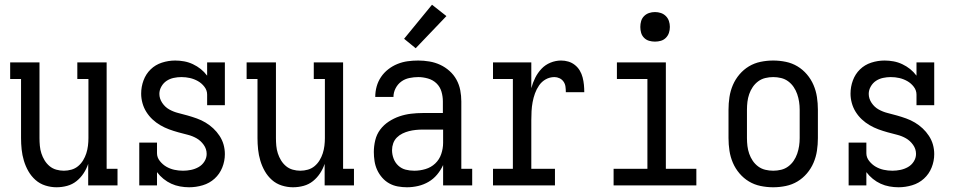

<svg xmlns="http://www.w3.org/2000/svg" viewBox="-20 -784 4040 812"><path d="M219 8Q195 8 171.5 0.5Q148 -7 130 -23Q112 -39 100 -60Q88 -81 81 -104.5Q74 -128 71.5 -152Q69 -176 69 -200V-450H23V-520H147V-200Q147 -184 148.5 -167.5Q150 -151 155 -135.5Q160 -120 168.5 -106Q177 -92 189.5 -81.5Q202 -71 218 -66.5Q234 -62 250 -62Q266 -62 282 -66.5Q298 -71 310.5 -81.5Q323 -92 331.5 -106Q340 -120 345 -135.5Q350 -151 352 -167.5Q354 -184 354 -200V-450H307V-520H431V-70H477V0H353V-91Q346 -70 333.5 -51Q321 -32 303.5 -18Q286 -4 264 2Q242 8 219 8Z M780 8Q761 8 741.5 4.5Q722 1 704.5 -7Q687 -15 671.5 -27.5Q656 -40 644 -56V0H569V-181H644V-136Q644 -118 656 -103Q668 -88 683.5 -79Q699 -70 717 -66Q735 -62 754 -62Q771 -62 788 -65.5Q805 -69 820 -77.5Q835 -86 844.5 -101Q854 -116 854 -133Q854 -154 841.5 -171.5Q829 -189 811.5 -199Q794 -209 774 -214Q754 -219 734 -224.5Q714 -230 695 -237Q676 -244 658 -254.5Q640 -265 625 -279Q610 -293 599 -310.5Q588 -328 582.5 -348Q577 -368 577 -388Q577 -417 587 -444Q597 -471 617 -490.5Q637 -510 664.5 -519Q692 -528 721 -528Q740 -528 759 -524.5Q778 -521 796 -512.5Q814 -504 829 -492Q844 -480 856 -464V-520H931V-339H856V-384Q856 -402 844.5 -417Q833 -432 817 -441Q801 -450 783.5 -454Q766 -458 747 -458Q731 -458 714.5 -454.5Q698 -451 684.5 -442Q671 -433 662.5 -418Q654 -403 654 -387Q654 -367 666 -349Q678 -331 696 -321Q714 -311 734 -306Q754 -301 773.5 -295.5Q793 -290 812.5 -283Q832 -276 849.5 -265.5Q867 -255 882 -241Q897 -227 908.5 -209.5Q920 -192 925.5 -172.5Q931 -153 931 -132Q931 -103 920 -75.5Q909 -48 887.5 -28.5Q866 -9 837.5 -0.5Q809 8 780 8Z M1219 8Q1195 8 1171.5 0.5Q1148 -7 1130 -23Q1112 -39 1100 -60Q1088 -81 1081 -104.5Q1074 -128 1071.5 -152Q1069 -176 1069 -200V-450H1023V-520H1147V-200Q1147 -184 1148.5 -167.5Q1150 -151 1155 -135.5Q1160 -120 1168.5 -106Q1177 -92 1189.5 -81.5Q1202 -71 1218 -66.5Q1234 -62 1250 -62Q1266 -62 1282 -66.5Q1298 -71 1310.5 -81.5Q1323 -92 1331.5 -106Q1340 -120 1345 -135.5Q1350 -151 1352 -167.5Q1354 -184 1354 -200V-450H1307V-520H1431V-70H1477V0H1353V-91Q1346 -70 1333.5 -51Q1321 -32 1303.5 -18Q1286 -4 1264 2Q1242 8 1219 8Z M1701 8Q1682 8 1662.5 4.5Q1643 1 1626 -8.5Q1609 -18 1596 -33Q1583 -48 1575 -65.5Q1567 -83 1564 -102.5Q1561 -122 1561 -141Q1561 -166 1567 -191Q1573 -216 1588 -236Q1603 -256 1624.5 -270Q1646 -284 1669.5 -292Q1693 -300 1718 -303Q1743 -306 1768 -306H1853V-355Q1853 -376 1847 -396.5Q1841 -417 1826 -431.5Q1811 -446 1790 -452Q1769 -458 1749 -458Q1730 -458 1711 -454Q1692 -450 1677 -439Q1662 -428 1653 -410.5Q1644 -393 1644 -374H1567Q1567 -397 1573 -418.5Q1579 -440 1591.5 -458.5Q1604 -477 1622 -491Q1640 -505 1661 -513.5Q1682 -522 1704 -525Q1726 -528 1749 -528Q1772 -528 1796 -524Q1820 -520 1841.5 -510Q1863 -500 1881 -484Q1899 -468 1910.5 -447Q1922 -426 1926.5 -402.5Q1931 -379 1931 -355V-70H1977V0H1854V-86Q1844 -64 1828.5 -45.5Q1813 -27 1792.5 -15Q1772 -3 1748.5 2.5Q1725 8 1701 8ZM1732 -62Q1756 -62 1779.5 -69Q1803 -76 1820.5 -92.5Q1838 -109 1846 -132.5Q1854 -156 1854 -180V-236H1768Q1753 -236 1738.5 -234.5Q1724 -233 1710 -229.5Q1696 -226 1682.5 -219.5Q1669 -213 1658.5 -202.5Q1648 -192 1643 -178Q1638 -164 1638 -149Q1638 -131 1644.5 -113.5Q1651 -96 1664.5 -83.5Q1678 -71 1695.5 -66.5Q1713 -62 1732 -62ZM1738 -580 1689 -620 1807 -764 1868 -716Z M2065 0V-70H2149V-450H2065V-520H2227V-411Q2233 -434 2243.5 -455Q2254 -476 2270 -493Q2286 -510 2308 -519Q2330 -528 2353 -528Q2369 -528 2384 -523.5Q2399 -519 2411.5 -509Q2424 -499 2432 -485.5Q2440 -472 2444 -456.5Q2448 -441 2449.5 -425.5Q2451 -410 2451 -394H2373Q2373 -406 2371.5 -417.5Q2370 -429 2363.5 -438.5Q2357 -448 2346.5 -453Q2336 -458 2325 -458Q2305 -458 2288 -448.5Q2271 -439 2260 -423Q2249 -407 2242.5 -389Q2236 -371 2232.5 -352Q2229 -333 2228 -314Q2227 -295 2227 -276V-70H2327V0Z M2575 0V-70H2718V-450H2589V-520H2796V-70H2925V0ZM2750 -608Q2737 -608 2725 -611.5Q2713 -615 2704 -624Q2695 -633 2691.5 -645Q2688 -657 2688 -670Q2688 -683 2691.5 -695Q2695 -707 2704 -716Q2713 -725 2725 -729Q2737 -733 2750 -733Q2763 -733 2775 -729Q2787 -725 2796 -716Q2805 -707 2809 -695Q2813 -683 2813 -670Q2813 -657 2809 -645Q2805 -633 2796 -624Q2787 -615 2775 -611.5Q2763 -608 2750 -608Z M3250 8Q3223 8 3196.5 2.5Q3170 -3 3147.5 -16.5Q3125 -30 3107.5 -50.5Q3090 -71 3079.5 -95.5Q3069 -120 3065 -146.5Q3061 -173 3061 -200V-320Q3061 -347 3065 -373.5Q3069 -400 3079.5 -424.5Q3090 -449 3107.5 -469.5Q3125 -490 3147.5 -503.5Q3170 -517 3196.5 -522.5Q3223 -528 3250 -528Q3277 -528 3303.5 -522.5Q3330 -517 3352.5 -503.5Q3375 -490 3392.5 -469.5Q3410 -449 3420.5 -424.5Q3431 -400 3435 -373.5Q3439 -347 3439 -320V-200Q3439 -173 3435 -146.5Q3431 -120 3420.5 -95.5Q3410 -71 3392.5 -50.5Q3375 -30 3352.5 -16.5Q3330 -3 3303.5 2.5Q3277 8 3250 8ZM3250 -62Q3267 -62 3283.5 -66Q3300 -70 3313.5 -80Q3327 -90 3336.5 -104Q3346 -118 3351.5 -134Q3357 -150 3359.5 -166.5Q3362 -183 3362 -200V-320Q3362 -337 3359.5 -353.5Q3357 -370 3351.5 -386Q3346 -402 3336.5 -416Q3327 -430 3313.5 -440Q3300 -450 3283.5 -454Q3267 -458 3250 -458Q3233 -458 3216.5 -454Q3200 -450 3186.5 -440Q3173 -430 3163.5 -416Q3154 -402 3148.5 -386Q3143 -370 3141 -353.5Q3139 -337 3139 -320V-200Q3139 -183 3141 -166.5Q3143 -150 3148.5 -134Q3154 -118 3163.5 -104Q3173 -90 3186.5 -80Q3200 -70 3216.5 -66Q3233 -62 3250 -62Z M3780 8Q3761 8 3741.5 4.5Q3722 1 3704.5 -7Q3687 -15 3671.5 -27.5Q3656 -40 3644 -56V0H3569V-181H3644V-136Q3644 -118 3656 -103Q3668 -88 3683.5 -79Q3699 -70 3717 -66Q3735 -62 3754 -62Q3771 -62 3788 -65.5Q3805 -69 3820 -77.5Q3835 -86 3844.5 -101Q3854 -116 3854 -133Q3854 -154 3841.5 -171.5Q3829 -189 3811.5 -199Q3794 -209 3774 -214Q3754 -219 3734 -224.5Q3714 -230 3695 -237Q3676 -244 3658 -254.5Q3640 -265 3625 -279Q3610 -293 3599 -310.5Q3588 -328 3582.5 -348Q3577 -368 3577 -388Q3577 -417 3587 -444Q3597 -471 3617 -490.5Q3637 -510 3664.5 -519Q3692 -528 3721 -528Q3740 -528 3759 -524.5Q3778 -521 3796 -512.5Q3814 -504 3829 -492Q3844 -480 3856 -464V-520H3931V-339H3856V-384Q3856 -402 3844.5 -417Q3833 -432 3817 -441Q3801 -450 3783.5 -454Q3766 -458 3747 -458Q3731 -458 3714.5 -454.5Q3698 -451 3684.5 -442Q3671 -433 3662.5 -418Q3654 -403 3654 -387Q3654 -367 3666 -349Q3678 -331 3696 -321Q3714 -311 3734 -306Q3754 -301 3773.5 -295.5Q3793 -290 3812.5 -283Q3832 -276 3849.5 -265.5Q3867 -255 3882 -241Q3897 -227 3908.5 -209.5Q3920 -192 3925.5 -172.5Q3931 -153 3931 -132Q3931 -103 3920 -75.5Q3909 -48 3887.5 -28.5Q3866 -9 3837.5 -0.5Q3809 8 3780 8Z"/></svg>

Font: Iosevka Curly Slab
Style: Regular
Weight: 400
Monospace: yes
Designer: Belleve Invis
Foundry: Belleve Invis
Version: Version 22.1.2; ttfautohint (v1.8.4)